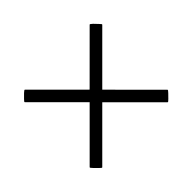

<svg xmlns="http://www.w3.org/2000/svg" viewBox="-92 -675 646 646"><g transform="rotate(-45 231.5 -351.5)"><path d="M47.2 -507.1 201.7 -352.6 46.9 -197.8C45.8 -196 47.6 -193.9 53.3 -187.9L67.1 -174C72.8 -168 75.3 -166.5 76.7 -167.6L231.5 -322.4L387.1 -166.9C388.5 -165.8 391 -167.3 396.7 -173.3L410.2 -187.1C415.8 -192.8 417.6 -195.3 416.5 -197.1L261.4 -352.3L416.2 -507.1C417.3 -508.5 415.5 -511 409.8 -516.7L396.3 -530.9C390.3 -536.6 387.8 -538 386.4 -537.3L231.5 -382.5L77.1 -536.6C75.6 -537.3 73.2 -535.9 67.1 -530.2L53.6 -516.7C47.9 -511 46.2 -508.5 47.2 -507.1Z"/></g></svg>

Font: Margiela Serif Text
Style: Regular
Weight: 400
Designer: Andreas Faust, Stefan Endress
Version: Version 1.002;FEAKit 1.0